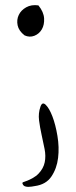

<svg xmlns="http://www.w3.org/2000/svg" viewBox="-20 -435 295 744"><path d="M68.4 279.3Q65.4 274.4 68.4 271.5Q110.4 257.8 129.4 237.8Q148.4 217.8 153.3 193.8Q158.2 169.9 152.8 142.6Q147.5 115.2 141.1 86.9Q134.8 58.6 131.3 31.2Q127.9 3.9 136.7 -21.5Q143.6 -42 157.2 -28.8Q170.9 -15.6 183.1 16.1Q195.3 47.9 202.6 91.8Q210 135.7 205.1 176.8Q200.2 217.8 179.2 249Q158.2 280.3 114.3 286.1Q109.4 287.1 102.5 288.1Q95.7 289.1 89.4 289.1Q83 289.1 77.1 287.1Q71.3 285.2 68.4 279.3ZM75.2 -297.9Q52.7 -315.4 48.3 -336.9Q43.9 -358.4 52.7 -377Q61.5 -395.5 81.5 -406.7Q101.6 -418 128.9 -414.1Q149.4 -388.7 150.9 -363.8Q152.3 -338.9 142.1 -321.3Q131.8 -303.7 113.3 -296.4Q94.7 -289.1 75.2 -297.9Z"/></svg>

Font: Give You Glory
Style: Regular
Weight: 400
Designer: Kimberly Geswein
Foundry: Kimberly Geswein
Version: Version 1.002